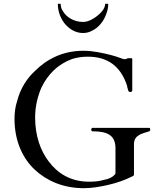

<svg xmlns="http://www.w3.org/2000/svg" viewBox="-20 -973 831 1006"><path d="M650 -506C650 -500 655 -491 660 -491H662C668 -491 673 -493 673 -500V-663C673 -666 672 -667 670 -668H649C648 -667 646 -667 646 -666C642 -664 642 -663 636 -663H630C628 -663 621 -665 608 -670C595 -675 579 -680 560 -685C520 -695 468 -707 417 -707C305 -707 222 -660 164 -602C121 -563 86 -508 70 -444C60 -414 56 -383 56 -350C56 -233 100 -142 162 -84C222 -28 308 13 419 13C463 13 507 5 546 -4C590 -14 634 -29 669 -47C676 -50 682 -52 682 -59V-218C682 -266 725 -273 762 -285C765 -286 767 -290 767 -294C767 -296 767 -298 766 -300C766 -302 765 -303 762 -303H464C462 -303 460 -302 460 -300C458 -297 458 -295 458 -294C458 -291 458 -289 460 -288C460 -286 462 -285 464 -285C537 -285 585 -268 585 -197V-63C573 -45 548 -34 522 -30C501 -23 472 -21 447 -21C346 -21 280 -68 236 -126C193 -182 164 -260 164 -357C164 -417 178 -469 196 -512C230 -583 282 -636 358 -664C384 -672 411 -676 440 -676C545 -676 613 -625 646 -523C646 -519 648 -510 650 -506ZM415 -800C432 -800 449 -804 466 -814C497 -829 524 -863 536 -898C544 -917 547 -935 547 -953H531C531 -927 507 -904 491 -891C473 -876 443 -858 415 -858C368 -858 328 -883 310 -914C302 -925 298 -938 298 -953H283C283 -909 300 -872 321 -847C342 -823 373 -800 415 -800Z"/></svg>

Font: fbb
Style: Regular
Weight: 400
Designer: David J. Perry, Michael Sharpe
Version: Version 1.045